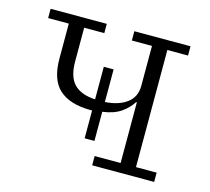

<svg xmlns="http://www.w3.org/2000/svg" viewBox="-80 -606 765 700"><g transform="rotate(15 302.0 -256.0)"><path d="M271 -193H263Q185 -194 146 -230Q107 -266 107 -345V-477H29V-512H241V-477H165V-350Q165 -292 191 -265Q217 -238 271 -235V-358H308V-235Q359 -238 390 -261Q421 -284 421 -326V-477H345V-512H557V-477H479V-35H557V0H323V-35H421V-264H418Q404 -241 378 -222.5Q352 -204 308 -198V-88H271Z"/></g></svg>

Font: IBM Plex Serif Light
Style: Regular
Weight: 300
Designer: Mike Abbink, Paul van der Laan, Pieter van Rosmalen
Foundry: Bold Monday
Version: Version 3.001